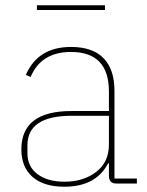

<svg xmlns="http://www.w3.org/2000/svg" viewBox="-20 -696 559 728"><path d="M120 -658V-676H378V-658ZM499 0H422Q393 0 393 -29V-77H390Q344 12 224 12Q146 12 103.5 -25Q61 -62 61 -130Q61 -275 251 -275H393V-349Q393 -499 249 -499Q136 -499 96 -404L78 -412Q124 -518 249 -518Q331 -518 372.5 -475.5Q414 -433 414 -352V-19H499ZM224 -7Q296 -7 344.5 -44Q393 -81 393 -148V-257H252Q84 -257 84 -145V-115Q84 -64 122.5 -35.5Q161 -7 224 -7Z"/></svg>

Font: IBM Plex Sans Thin
Style: Regular
Weight: 100
Designer: Mike Abbink, Paul van der Laan, Pieter van Rosmalen
Foundry: Bold Monday
Version: Version 3.0